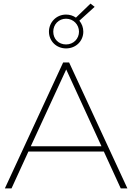

<svg xmlns="http://www.w3.org/2000/svg" viewBox="-20 -1047 736 1067"><path d="M347 -778C403 -778 443 -820 443 -871C443 -894 435 -915 421 -932L506 -1009L483 -1027L402 -949C386 -960 368 -966 347 -966C292 -966 252 -922 252 -871C252 -820 292 -778 347 -778ZM347 -943C388 -943 419 -910 419 -871C419 -832 389 -800 347 -800C305 -800 276 -831 276 -871C276 -911 306 -943 347 -943ZM651 0H688L364 -700H331L7 0H44L138 -205H557ZM151 -234 348 -661 544 -234Z"/></svg>

Font: Talent ExtraLight
Style: Regular
Weight: 200
Designer: Mike Powis
Version: Version 1.001;hotconv 1.0.109;makeotfexe 2.5.65596